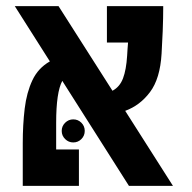

<svg xmlns="http://www.w3.org/2000/svg" viewBox="-20 -606 626 626"><path d="M400.4 0 183.1 -342.3Q163.1 -305.2 163.1 -205.6V-118.7H237.3V0H54.2V-139.2Q54.2 -199.2 60.5 -252Q66.9 -304.7 85.7 -344.5Q104.5 -384.3 142.6 -405.8L28.3 -585.9H170.9L346.7 -310.1Q370.6 -322.8 381.1 -350.6Q391.6 -378.4 394.5 -424.3Q395 -434.6 395.8 -445.6Q396.5 -456.5 397.5 -467.3H328.6V-585.9H512.2Q512.2 -547.4 510.5 -504.4Q508.8 -461.4 506.8 -430.7Q502 -349.6 469.2 -305.9Q436.5 -262.2 388.2 -244.6L543.9 0ZM218.8 -141.6Q203.6 -141.6 192.4 -152.6Q181.2 -163.6 181.2 -179.2Q181.2 -194.8 192.4 -205.8Q203.6 -216.8 218.8 -216.8Q234.4 -216.8 245.4 -205.8Q256.3 -194.8 256.3 -179.2Q256.3 -163.6 245.4 -152.6Q234.4 -141.6 218.8 -141.6Z"/></svg>

Font: Cascadia Code SemiBold
Style: Regular
Weight: 600
Monospace: yes
Designer: Aaron Bell
Foundry: Saja Typeworks
Version: Version 2404.023; ttfautohint (v1.8.4)